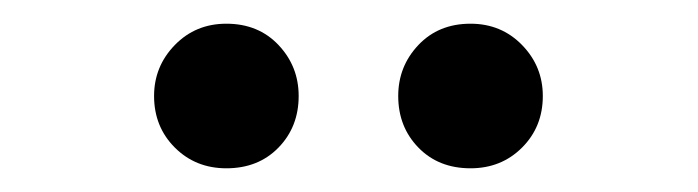

<svg xmlns="http://www.w3.org/2000/svg" viewBox="-20 -720 589 162"><path d="M171 -578Q145 -578 127.5 -595.5Q110 -613 110 -639Q110 -664 127.5 -682Q145 -700 171 -700Q198 -700 215 -682Q232 -664 232 -639Q232 -613 215 -595.5Q198 -578 171 -578ZM377 -578Q350 -578 333 -595.5Q316 -613 316 -639Q316 -664 333 -682Q350 -700 377 -700Q403 -700 420.5 -682Q438 -664 438 -639Q438 -613 420.5 -595.5Q403 -578 377 -578Z"/></svg>

Font: Mada SemiBold
Style: Regular
Weight: 600
Designer: Khaled Hosny
Version: Version 1.5